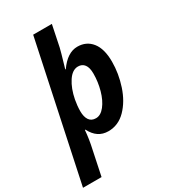

<svg xmlns="http://www.w3.org/2000/svg" viewBox="-270 -870 1072 1219"><g transform="rotate(-30 265.5 -260.0)"><path d="M179 -760H316L284 -605Q277 -575 255 -501L245 -467H249Q310 -554 383 -554Q449 -554 488 -505Q527 -456 527 -362Q527 -275 498.5 -188.5Q470 -102 415.5 -46Q361 10 287 10Q206 10 165 -72H161Q156 -7 140 63L103 240H-33ZM387 -355Q387 -399 370.5 -421Q354 -443 324 -443Q282 -443 249.5 -393.5Q217 -344 203 -271Q195 -228 195 -189Q195 -148 211 -124.5Q227 -101 260 -101Q295 -101 324.5 -138.5Q354 -176 370.5 -235Q387 -294 387 -355Z"/></g></svg>

Font: Noto Sans Display
Style: Bold Italic
Weight: 700
Italic angle: -12°
Designer: Monotype Design team
Foundry: Monotype Imaging Inc.
Version: Version 1.000